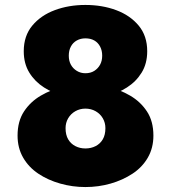

<svg xmlns="http://www.w3.org/2000/svg" viewBox="-20 -738 691 776"><path d="M76 -531Q76 -481 98.5 -444.5Q121 -408 158 -384.5Q195 -361 238.5 -350Q282 -339 325 -339Q368 -339 412 -350Q456 -361 493 -384.5Q530 -408 552.5 -444.5Q575 -481 575 -531Q575 -593 540.5 -634.5Q506 -676 449.5 -697Q393 -718 325 -718Q258 -718 201.5 -697Q145 -676 110.5 -634.5Q76 -593 76 -531ZM258 -513Q258 -534 266.5 -550Q275 -566 290.5 -574.5Q306 -583 325 -583Q346 -583 361 -574.5Q376 -566 384.5 -550Q393 -534 393 -513Q393 -492 384.5 -476.5Q376 -461 361 -451.5Q346 -442 325 -442Q306 -442 290.5 -451.5Q275 -461 266.5 -476.5Q258 -492 258 -513ZM51 -190Q51 -140 73.5 -101Q96 -62 135 -36Q174 -10 223.5 4Q273 18 325 18Q378 18 427 4Q476 -10 515.5 -36Q555 -62 577.5 -101Q600 -140 600 -190Q600 -248 574 -287.5Q548 -327 506 -351.5Q464 -376 416 -387Q368 -398 325 -398Q282 -398 234.5 -387Q187 -376 145 -351.5Q103 -327 77 -287.5Q51 -248 51 -190ZM245 -220Q245 -242 255.5 -260Q266 -278 284.5 -288.5Q303 -299 325 -299Q348 -299 366.5 -288.5Q385 -278 395.5 -260Q406 -242 406 -220Q406 -193 395.5 -175Q385 -157 366.5 -147.5Q348 -138 325 -138Q303 -138 284.5 -147.5Q266 -157 255.5 -175Q245 -193 245 -220Z"/></svg>

Font: Jost ExtraBold
Style: Regular
Weight: 800
Version: Version 3.710